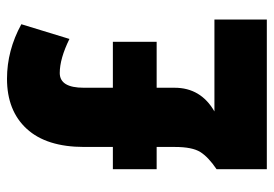

<svg xmlns="http://www.w3.org/2000/svg" viewBox="-134 -630 764 535"><g transform="rotate(-90 247.5 -362.0)"><path d="M296 -724Q375 -724 448 -684L407 -550Q352 -577 312 -577Q271 -577 271 -510V-429H399V-307H271V-257Q271 -184 205 -146H461V0H44V-140Q78 -163 92 -185.5Q106 -208 106 -256V-307H44V-429H106V-509Q106 -614 156.5 -669Q207 -724 296 -724Z"/></g></svg>

Font: Noto Sans Kannada ExtraCondensed Black
Style: Regular
Weight: 900
Width: 2
Designer: Jelle Bosma - Monotype Design Team
Foundry: Monotype Imaging Inc.
Version: Version 2.005; ttfautohint (v1.8.4.7-5d5b)